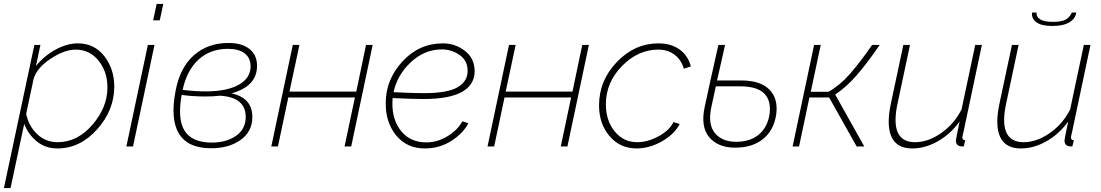

<svg xmlns="http://www.w3.org/2000/svg" viewBox="-50 -750 5638 983"><path d="M126 -520H157L134 -412Q176 -464 234.5 -496Q293 -528 349 -528Q433 -528 484 -462.5Q535 -397 535 -307Q535 -186 447.5 -88Q360 10 244 10Q183 10 139 -25.5Q95 -61 74 -116L4 213H-30ZM500 -303Q500 -383 454.5 -439.5Q409 -496 337 -496Q280 -496 209.5 -449.5Q139 -403 122 -346L84 -167Q97 -104 140.5 -63Q184 -22 245 -22Q346 -22 423 -111Q500 -200 500 -303Z M752 -730H786L768 -646H734ZM707 -520H741L631 0H597Z M1135 -272Q1242 -249 1242 -151Q1242 -76 1181 -33Q1120 10 1027 9Q911 8 866 -66Q821 -140 849 -285Q871 -403 942 -466.5Q1013 -530 1120 -530Q1189 -530 1227.5 -499Q1266 -468 1266 -413Q1266 -308 1135 -272ZM1117 -500Q1027 -500 967 -445.5Q907 -391 885 -290Q945 -282 1008 -282Q1115 -283 1174 -317Q1233 -351 1233 -410Q1233 -453 1203 -476.5Q1173 -500 1117 -500ZM1029 -20Q1107 -19 1157.5 -54Q1208 -89 1208 -151Q1208 -253 1075 -260Q1044 -256 1001 -256Q939 -256 880 -264Q858 -141 894.5 -81.5Q931 -22 1029 -20Z M1339 0 1449 -520H1483L1432 -281H1774L1824 -520H1858L1748 0H1714L1767 -251H1426L1373 0Z M2133 -21Q2190 -21 2242 -53Q2294 -85 2317 -129L2348 -119Q2321 -67 2260.5 -28.5Q2200 10 2125 10Q2033 10 1978.5 -56.5Q1924 -123 1925 -221Q1924 -341 2009.5 -434.5Q2095 -528 2218 -528Q2279 -528 2328.5 -491Q2378 -454 2380 -390Q2382 -318 2317 -280.5Q2252 -243 2118 -243Q2063 -243 1960 -248Q1959 -240 1959 -222Q1958 -135 2004.5 -78Q2051 -21 2133 -21ZM2212 -497Q2124 -497 2054 -432Q1984 -367 1965 -278Q2067 -273 2120 -273Q2242 -273 2294 -304Q2346 -335 2344 -390Q2343 -441 2302.5 -469Q2262 -497 2212 -497Z M2446 0 2556 -520H2590L2539 -281H2881L2931 -520H2965L2855 0H2821L2874 -251H2533L2480 0Z M3017 -210Q3017 -338 3108.5 -433Q3200 -528 3321 -528Q3386 -528 3429.5 -496.5Q3473 -465 3487 -410L3451 -398Q3438 -444 3403.5 -470Q3369 -496 3320 -496Q3217 -496 3134.5 -412Q3052 -328 3052 -216Q3052 -133 3097 -77.5Q3142 -22 3212 -22Q3267 -22 3323 -53Q3379 -84 3398 -125L3430 -115Q3401 -61 3337.5 -25.5Q3274 10 3209 10Q3124 10 3070.5 -53.5Q3017 -117 3017 -210Z M3746 -338Q3843 -338 3889 -291.5Q3935 -245 3924 -164Q3912 -83 3857 -38.5Q3802 6 3714 6Q3626 6 3581 -47.5Q3536 -101 3558 -203Q3580 -308 3628 -520H3662Q3656 -493 3642.5 -432Q3629 -371 3621 -338ZM3890 -166Q3899 -235 3862.5 -271.5Q3826 -308 3739 -308H3615Q3601 -245 3592 -202Q3573 -114 3610 -69Q3647 -24 3719 -24Q3791 -24 3835.5 -61.5Q3880 -99 3890 -166Z M4008 0 4118 -520H4152L4101 -280H4192Q4250 -313 4301 -371Q4352 -429 4415 -520H4454Q4388 -424 4335 -363.5Q4282 -303 4226 -266L4375 0H4336L4195 -251H4094L4041 0Z M4500 -128Q4500 -170 4512 -224L4575 -520H4609L4547 -228Q4535 -176 4535 -136Q4535 -22 4635 -22Q4702 -22 4769 -69Q4836 -116 4873 -190L4943 -520H4977L4883 -75Q4877 -51 4877 -47Q4877 -32 4892 -32L4884 0Q4872 0 4868 -1Q4844 -5 4844 -31Q4844 -38 4863 -128Q4817 -64 4752 -27Q4687 10 4621 10Q4500 10 4500 -128Z M5234 -686H5257Q5254 -666 5274 -652Q5294 -638 5340 -638Q5386 -638 5407 -650.5Q5428 -663 5438 -686H5460Q5457 -656 5426 -636.5Q5395 -617 5338 -617Q5281 -617 5255.5 -636.5Q5230 -656 5234 -686ZM5056 -128Q5056 -170 5068 -224L5131 -520H5165L5103 -228Q5091 -176 5091 -136Q5091 -22 5191 -22Q5258 -22 5325 -69Q5392 -116 5429 -190L5499 -520H5533L5439 -75Q5433 -51 5433 -47Q5433 -32 5448 -32L5440 0Q5428 0 5424 -1Q5400 -5 5400 -31Q5400 -38 5419 -128Q5373 -64 5308 -27Q5243 10 5177 10Q5056 10 5056 -128Z"/></svg>

Font: Raleway-v4020 ExtraLight
Style: Italic
Weight: 275
Italic angle: -12°
Designer: Matt McInerney, Pablo Impallari, Rodrigo Fuenzalida
Foundry: Matt McInerney, Pablo Impallari, Rodrigo Fuenzalida
Version: Version 4.020;PS 004.020;hotconv 1.0.88;makeotf.lib2.5.64775